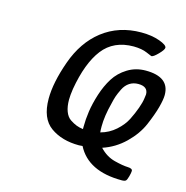

<svg xmlns="http://www.w3.org/2000/svg" viewBox="-88 -550 701 725"><g transform="rotate(15 262.5 -187.5)"><path d="M104 -134.8Q104 -197.8 134.5 -283.4Q165 -369.1 226.1 -417Q290 -466.8 377.9 -466.8Q418.9 -466.8 449.5 -455.8Q480 -444.8 480 -434.1Q480 -426.3 462.4 -408.2Q444.8 -390.1 437 -390.1L416 -398.9Q396 -407.7 363.8 -408.2Q285.6 -408.2 243.4 -353.5Q201.2 -298.8 183.1 -193.8Q179.2 -168 179.2 -150.9Q179.2 -124 186.5 -105Q193.8 -85.9 207.5 -76.9Q221.2 -67.9 232.7 -63.5Q244.1 -59.1 258.8 -57.1V-66.9Q258.8 -94.7 263.4 -127Q268.1 -159.2 280 -196.5Q292 -233.9 310.5 -263.4Q329.1 -293 360.6 -312.5Q392.1 -332 431.2 -332Q523.9 -332 523.9 -261.2Q523.9 -243.2 515.4 -211.7Q506.8 -180.2 489 -138.7Q471.2 -97.2 433.6 -60.5Q396 -23.9 347.2 -7.8Q373 20 406.5 28.6Q439.9 37.1 459 37.6Q478 38.1 478 47.9Q478 54.7 474.1 69.3Q470.2 84 466.1 87.9Q461.9 91.8 450.2 91.8Q318.4 91.8 273.9 4.9Q272 4.9 267.1 5.4Q262.2 5.9 259.8 5.9Q192.9 5.9 148.4 -25.9Q104 -57.6 104 -134.8ZM324.2 -85Q324.2 -69.8 325.2 -62Q358.4 -70.8 383.8 -93.5Q409.2 -116.2 421.6 -141.1Q434.1 -166 442.6 -189.9Q451.2 -213.9 453.1 -230L455.1 -245.1Q455.1 -275.9 417 -275.9Q397.9 -275.9 383.1 -266.4Q368.2 -256.8 359.1 -238.5Q350.1 -220.2 345.9 -208Q341.8 -195.8 337.9 -178.2Q324.2 -126 324.2 -85Z"/></g></svg>

Font: CMU Concrete
Style: Italic
Weight: 500
Italic angle: -14.04°
Version: Version 0.7.0